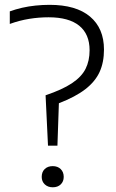

<svg xmlns="http://www.w3.org/2000/svg" viewBox="-20 -769 480 794"><path d="M178.5 -166.5 168.5 -375Q237 -398 277 -424.5Q317 -451 333.8 -484.2Q350.5 -517.5 350.5 -561Q350.5 -628 307.5 -662.8Q264.5 -697.5 181 -697.5Q140.5 -697.5 100.5 -691Q60.5 -684.5 20.5 -670V-722Q44 -730.5 71 -736.8Q98 -743 127.2 -746Q156.5 -749 185 -749Q294.5 -749 352.2 -700.5Q410 -652 410 -564Q410 -511 391.8 -471.2Q373.5 -431.5 332.8 -400Q292 -368.5 223.5 -342L217.5 -166.5ZM198 5.5Q178 5.5 165.2 -6.5Q152.5 -18.5 152.5 -37.5Q152.5 -58 165 -70Q177.5 -82 198 -82Q218.5 -82 231 -69.8Q243.5 -57.5 243.5 -37.5Q243.5 -18.5 231.2 -6.5Q219 5.5 198 5.5Z"/></svg>

Font: Encode Sans SC Condensed Thin Light
Style: Regular
Weight: 300
Version: Version 3.002